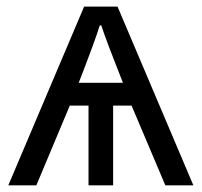

<svg xmlns="http://www.w3.org/2000/svg" viewBox="-20 -555 604 575"><path d="M348.1 -307.1Q297.9 -434.1 283.2 -479H278.8Q265.1 -434.1 215.8 -307.1ZM318.8 -238.8V0H245.1V-238.8H189L88.9 0H4.9L231.9 -535.2H332L559.1 0H475.1L374 -238.8Z"/></svg>

Font: OpenSans
Style: Regular
Weight: 400
Foundry: Ascender Corporation
Version: Version 1.10